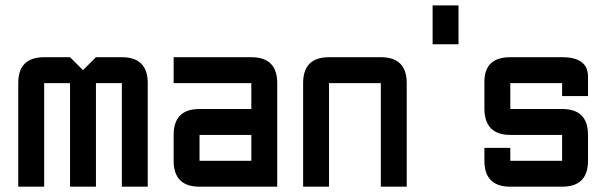

<svg xmlns="http://www.w3.org/2000/svg" viewBox="-20 -704 2286 724"><path d="M244.1 -390.6H146.5V0H48.8V-390.6Q48.8 -488.3 146.5 -488.3H244.1L293 -439.5L341.8 -488.3H439.5Q537.1 -488.3 537.1 -390.6V0H439.5V-390.6H341.8V0H244.1Z M1025.4 0H732.4Q634.8 0 634.8 -97.7V-195.3Q634.8 -293 732.4 -293H927.7V-390.6H634.8V-488.3H927.7Q1025.4 -488.3 1025.4 -390.6ZM732.4 -97.7H927.7V-195.3H732.4Z M1416 -390.6H1220.7V0H1123V-390.6Q1123 -488.3 1220.7 -488.3H1416Q1513.7 -488.3 1513.7 -390.6V0H1416Z M1611.3 -683.6H1709V-537.1H1611.3Z M1806.6 -146.5H1904.3V-97.7H2099.6V-195.3H1904.3Q1806.6 -195.3 1806.6 -295.4V-395.5Q1806.6 -488.3 1904.3 -488.3H2099.6Q2197.3 -488.3 2197.3 -415V-341.8H2099.6V-390.6H1904.3V-293H2099.6Q2197.3 -293 2197.3 -195.3V-97.7Q2197.3 0 2099.6 0H1904.3Q1806.6 0 1806.6 -97.7Z"/></svg>

Font: BabelStone Runic Staveless Rule
Style: Regular
Weight: 400
Designer: Andrew West
Foundry: BabelStone
Version: Version 3.002 March 14, 2022